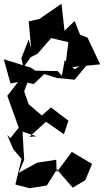

<svg xmlns="http://www.w3.org/2000/svg" viewBox="-33 -945 554 1024"><path d="M131 -640 168 -659 240 -742 332 -720 314 -583 501 -602 434 -744 394 -760 365 -833 311 -781 295 -925 177 -844 120 -831 133 -688 120 -734 81 -635 92 -586ZM113 -504 147 -497 203 -550 271 -529 365 -520C394 -554 423 -589 452 -624L365 -576L312 -624L297 -541L274 -566L155 -568L132 -584L-13 -629L23 -500L63 -507L6 -434L67 -264L22 -208L5 -226L38 -149L82 -97L49 39L126 59L217 44L272 -44L275 -36L355 56L422 16L458 -71L350 -135L269 -26L267 -93L164 -77L67 -23L96 -93L87 -243L161 -218L124 -215L212 -296L308 -229L332 -301L239 -372L190 -329L120 -389L95 -460L91 -444Z"/></svg>

Font: Charger Distortion
Style: 2
Weight: 400
Designer: Jasper
Foundry: Cannot Into Space Fonts
Version: Version 0.98